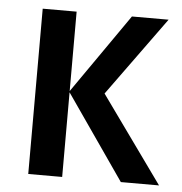

<svg xmlns="http://www.w3.org/2000/svg" viewBox="-44 -584 592 626"><g transform="rotate(5 251.5 -270.5)"><path d="M363 -541 182 -281V-541H71V0H182V-277L374 0H499L296 -283L483 -541Z"/></g></svg>

Font: Noto Sans UI SemiCondensed Medium
Style: Regular
Weight: 500
Width: 4
Designer: Monotype Design Team
Foundry: Monotype Imaging Inc.
Version: Version 1.901